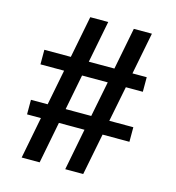

<svg xmlns="http://www.w3.org/2000/svg" viewBox="-110 -821 848 927"><g transform="rotate(15 314.5 -358.0)"><path d="M82.5 12.2 123 -195.8H53.7V-268.6H137.2L171.9 -445.8H53.7V-518.6H186L227.1 -728H316.9L275.9 -518.6H403.8L444.8 -728H535.2L494.1 -518.6H565.4V-445.8H480.5L445.3 -268.6H565.4V-195.8H431.2L390.1 12.2H300.3L340.8 -195.8H212.9L172.4 12.2ZM227.1 -268.6H355L390.1 -445.8H261.7Z"/></g></svg>

Font: Arian AMU Serif
Style: Bold
Weight: 700
Designer: Ruben Hakobyan (Tarumian)
Foundry: Ruben Hakobyan (Tarumian)
Version: Version 1.002